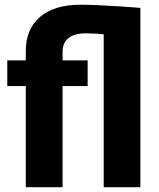

<svg xmlns="http://www.w3.org/2000/svg" viewBox="-20 -780 664 800"><path d="M240.7 0H87.4V-421.4H10.3V-528.3H87.4V-564.9Q87.4 -659.7 147.2 -710Q207 -760.3 314.5 -760.3Q345.2 -760.3 390.9 -758.3Q436.5 -756.3 483.6 -753.2Q530.8 -750 564.9 -747.1V0H412.1V-637.2Q371.6 -641.1 336.9 -641.1Q290.5 -641.1 265.6 -621.6Q240.7 -602.1 240.7 -564.9V-528.3H345.2V-421.4H240.7Z"/></svg>

Font: Vazirmatn RD UI ExtraBold
Style: Regular
Weight: 800
Designer: Saber Rastikerdar
Foundry: Saber Rastikerdar
Version: Version 33.003